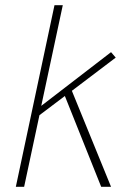

<svg xmlns="http://www.w3.org/2000/svg" viewBox="-20 -720 466 740"><path d="M257 -370 426 -498 408 -519 139 -312 222 -700H190L41 0H73L132 -276L230 -350L370 0H408Z"/></svg>

Font: Advent Pro ExtraLight
Style: Italic
Weight: 250
Italic angle: -12°
Version: Version 3.000